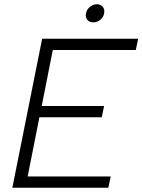

<svg xmlns="http://www.w3.org/2000/svg" viewBox="-20 -882 669 902"><path d="M618 -647H228L176 -384H469L458 -331H165L110 -53H500L489 0H38L178 -700H629ZM418 -777Q400 -777 390 -789Q380 -801 384 -819Q387 -837 402 -849.5Q417 -862 435 -862Q453 -862 463 -849.5Q473 -837 469 -819Q466 -801 451 -789Q436 -777 418 -777Z"/></svg>

Font: Albert Sans Light
Style: Italic
Weight: 300
Italic angle: -11.25°
Designer: Andreas Rasmussen
Foundry: a.Foundry
Version: Version 1.025